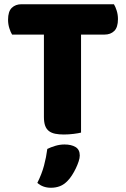

<svg xmlns="http://www.w3.org/2000/svg" viewBox="-20 -629 596 905"><path d="M37 -466Q30 -477 24 -496Q18 -515 18 -536Q18 -575 35.5 -592Q53 -609 81 -609H517Q524 -598 530 -579Q536 -560 536 -539Q536 -500 518.5 -483Q501 -466 473 -466H362V-4Q351 -1 327.5 2Q304 5 281 5Q258 5 240.5 1.5Q223 -2 211 -11Q199 -20 193 -36Q187 -52 187 -78V-466ZM299 223Q282 241 262.5 248.5Q243 256 220 256Q182 256 156 233Q177 191 187.5 151.5Q198 112 203 73Q219 65 240.5 58.5Q262 52 284 52Q316 52 336 64Q356 76 356 104Q356 116 350.5 132.5Q345 149 337 165.5Q329 182 319 197.5Q309 213 299 223Z"/></svg>

Font: Baloo Tamma
Style: Regular
Weight: 400
Designer: Divya Kowshik and Ek Type
Foundry: Ek Type
Version: Version 1.007;PS 1.000;hotconv 1.0.88;makeotf.lib2.5.647800